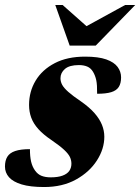

<svg xmlns="http://www.w3.org/2000/svg" viewBox="-38 -738 564 773"><path d="M82.5 -137.5Q82.5 -108 87.2 -87.5Q92 -67 103 -51.5Q114 -36 129.5 -30Q145 -24 166 -24Q195 -24 213.5 -30.8Q232 -37.5 240.8 -49.8Q249.5 -62 249.5 -79Q249.5 -93 243.5 -105.8Q237.5 -118.5 220.5 -134.5Q203.5 -150.5 170 -173.5Q136.5 -196 116.5 -218.2Q96.5 -240.5 87.8 -264.2Q79 -288 79 -315.5Q79 -369.5 105.5 -413.5Q132 -457.5 182.5 -483.8Q233 -510 304.5 -510Q358 -510 389.8 -498.8Q421.5 -487.5 435.5 -468.5Q449.5 -449.5 449.5 -426.5Q449.5 -402.5 440.2 -388Q431 -373.5 410 -367Q389 -360.5 353 -360.5Q353.5 -396.5 349.5 -415.2Q345.5 -434 336.5 -449Q327.5 -464 313.2 -470Q299 -476 279.5 -476Q241.5 -476 223.5 -460.5Q205.5 -445 205.5 -423Q205.5 -409.5 212.2 -396.8Q219 -384 237 -368Q255 -352 289 -329Q322.5 -305.5 342.8 -282.2Q363 -259 372.5 -235.5Q382 -212 382 -187.5Q382 -138.5 352.2 -92Q322.5 -45.5 268 -15.2Q213.5 15 139.5 15Q84 15 49.2 4.5Q14.5 -6 -1.8 -24.5Q-18 -43 -18 -67.5Q-18 -91.5 -8.5 -107Q1 -122.5 23.2 -130Q45.5 -137.5 82.5 -137.5ZM506.5 -718 347.5 -554.5H242.5L184.5 -718H214L332.5 -613H274.5L466 -718Z"/></svg>

Font: Newsreader 60pt ExtraBold
Style: Italic
Weight: 800
Italic angle: -17°
Designer: Hugues Gentile
Foundry: Production Type
Version: Version 1.003